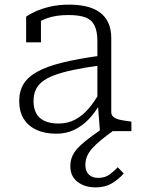

<svg xmlns="http://www.w3.org/2000/svg" viewBox="-20 -567 615 830"><path d="M284 151Q284 126 294 105Q304 84 325 64Q346 44 377.5 21Q409 -2 453 -31L475 -6Q442 18 418 37.5Q394 57 378.5 74.5Q363 92 356 109.5Q349 127 349 146Q349 173 364 187.5Q379 202 404 202Q435 202 455 186.5Q475 171 489 156L515 183Q492 209 463 226Q434 243 393 243Q346 243 315 219Q284 195 284 151ZM548 0H412L403 -118L401 -122V-389Q401 -431 389 -456Q377 -481 350 -491.5Q323 -502 276 -502Q221 -502 183 -488Q145 -474 123 -455Q121 -461 122.5 -467.5Q124 -474 129 -480.5Q134 -487 141 -490.5Q148 -494 157 -494V-384H93V-495Q108 -506 134.5 -518Q161 -530 197.5 -538.5Q234 -547 278 -547Q318 -547 351.5 -539.5Q385 -532 409.5 -515Q434 -498 447.5 -470Q461 -442 461 -401V-83Q461 -69 471 -61Q481 -53 499.5 -49Q518 -45 543 -42L548 -41ZM63 -130Q63 -173 82 -204Q101 -235 142 -257.5Q183 -280 250 -296.5Q317 -313 412 -326V-284Q345 -275 296 -264.5Q247 -254 214 -241.5Q181 -229 161.5 -213Q142 -197 133.5 -176.5Q125 -156 125 -130Q125 -98 137 -76.5Q149 -55 173 -44Q197 -33 233 -33Q273 -33 305 -50Q337 -67 363 -97.5Q389 -128 412 -169V-118Q391 -80 363 -51Q335 -22 300.5 -5.5Q266 11 223 11Q174 11 138 -5.5Q102 -22 82.5 -53.5Q63 -85 63 -130Z"/></svg>

Font: Roboto Serif ExtraLight
Style: Regular
Weight: 250
Version: Version 1.007